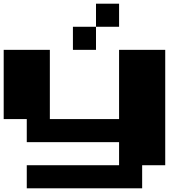

<svg xmlns="http://www.w3.org/2000/svg" viewBox="-20 -1020 1040 1040"><path d="M0 -562.5V-750H125H250V-562.5V-375H437.5H625V-562.5V-750H750H875V-437.5V-125H812.5H750V-62.5V0H437.5H125V-62.5V-125H375H625V-187.5V-250H375H125V-312.5V-375H62.5H0ZM500 -937.5V-1000H562.5H625V-937.5V-875H562.5H500V-812.5V-750H437.5H375V-812.5V-875H437.5H500Z"/></svg>

Font: Press Start 2P
Style: Regular
Weight: 500
Monospace: yes
Version: Version 2.14